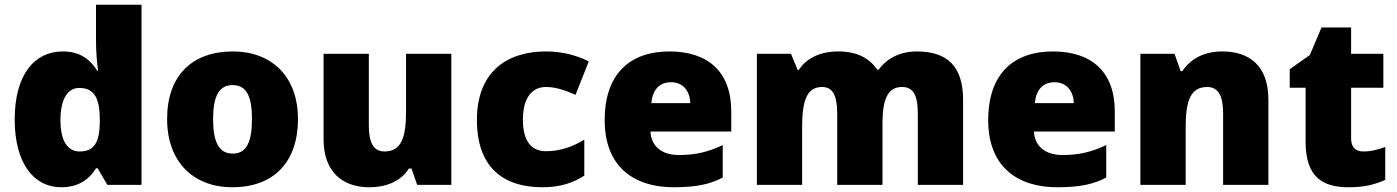

<svg xmlns="http://www.w3.org/2000/svg" viewBox="-20 -780 5895 810"><path d="M238 10C314 10 358 -26 385 -70H392L433 0H577V-760H385V-612C385 -565 389 -510 394 -482H390C361 -528 319 -563 245 -563C125 -563 42 -465 42 -276C42 -89 124 10 238 10ZM316 -141C268 -141 235 -181 235 -273C235 -366 268 -409 314 -409C381 -409 401 -361 401 -274V-259C399 -179 377 -141 316 -141Z M1237 -278C1237 -461 1122 -563 963 -563C790 -563 685 -461 685 -278C685 -93 800 10 960 10C1132 10 1237 -93 1237 -278ZM879 -278C879 -372 903 -421 961 -421C1021 -421 1043 -372 1043 -278C1043 -183 1021 -132 962 -132C902 -132 879 -183 879 -278Z M1884 -553H1693V-311C1693 -201 1674 -141 1602 -141C1555 -141 1536 -179 1536 -251V-553H1345V-193C1345 -51 1429 10 1538 10C1606 10 1670 -13 1705 -69H1716L1740 0H1884Z M2268 10C2344 10 2399 -9 2445 -39V-191C2396 -160 2339 -142 2284 -142C2226 -142 2186 -179 2186 -275C2186 -368 2225 -413 2283 -413C2325 -413 2362 -400 2408 -380L2464 -521C2412 -547 2351 -563 2283 -563C2116 -563 1992 -475 1992 -274C1992 -77 2100 10 2268 10Z M2804 -563C2641 -563 2531 -472 2531 -273C2531 -76 2655 10 2822 10C2918 10 2976 -3 3029 -31V-168C2968 -139 2914 -126 2845 -126C2767 -126 2727 -167 2724 -225H3065V-310C3065 -479 2965 -563 2804 -563ZM2811 -433C2863 -433 2891 -394 2892 -345H2728C2733 -406 2766 -433 2811 -433Z M3848 -563C3779 -563 3722 -535 3687 -486H3681C3648 -534 3597 -563 3516 -563C3434 -563 3379 -530 3350 -485H3345L3317 -553H3173V0H3364V-242C3364 -352 3382 -413 3448 -413C3491 -413 3512 -381 3512 -301V0H3703V-258C3703 -357 3723 -413 3785 -413C3829 -413 3852 -385 3852 -301V0H4043V-360C4043 -502 3974 -563 3848 -563Z M4422 -563C4259 -563 4149 -472 4149 -273C4149 -76 4273 10 4440 10C4536 10 4594 -3 4647 -31V-168C4586 -139 4532 -126 4463 -126C4385 -126 4345 -167 4342 -225H4683V-310C4683 -479 4583 -563 4422 -563ZM4429 -433C4481 -433 4509 -394 4510 -345H4346C4351 -406 4384 -433 4429 -433Z M5137 -563C5059 -563 5003 -532 4968 -480H4961L4935 -553H4791V0H4982V-242C4982 -352 5001 -413 5073 -413C5120 -413 5140 -375 5140 -302V0H5331V-360C5331 -502 5251 -563 5137 -563Z M5732 -141C5699 -141 5680 -159 5680 -195V-410H5816V-553H5680V-664H5555L5506 -548L5421 -488V-410H5488V-182C5488 -32 5561 10 5669 10C5741 10 5782 -3 5824 -21V-160C5793 -149 5766 -141 5732 -141Z"/></svg>

Font: Noto Sans Myanmar UI Black
Style: Regular
Weight: 900
Designer: Monotype Design Team
Foundry: Monotype Imaging Inc.
Version: Version 2.103